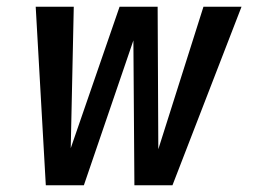

<svg xmlns="http://www.w3.org/2000/svg" viewBox="-20 -550 760 570"><path d="M116 0H229L376 -430L379 0H492L697 -530H584L450 -107L448 -530H335L190 -110L199 -530H86Z"/></svg>

Font: Iosevka Sparkle SmBdObl
Style: Regular
Weight: 600
Italic angle: -9°
Designer: Belleve Invis
Foundry: Belleve Invis
Version: Version 4.5.0; ttfautohint (v1.8.3)